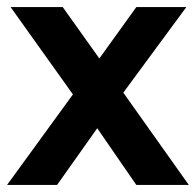

<svg xmlns="http://www.w3.org/2000/svg" viewBox="-29 -525 556 545"><path d="M133 0H-9L178 -257L1 -505H149L253 -359L358 -505H500L321 -262L507 0H358L247 -161Z"/></svg>

Font: Livvic SemiBold
Style: Regular
Weight: 600
Designer: Jacques Le Bailly, Baron von Fonthausen
Version: Version 1.001; ttfautohint (v1.8.2)